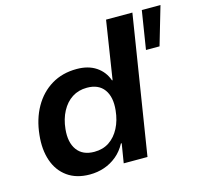

<svg xmlns="http://www.w3.org/2000/svg" viewBox="-104 -820 998 944"><g transform="rotate(-15 395.5 -347.5)"><path d="M241 10Q173 10 127.5 -22.5Q82 -55 62.5 -112Q43 -169 51 -242Q59 -321 93 -381Q127 -441 182.5 -474.5Q238 -508 311 -508Q370 -508 409.5 -481.5Q449 -455 465 -409H468L514 -705H648L536 0H415L431 -98H427Q408 -62 379 -38Q350 -14 315 -2Q280 10 241 10ZM291 -92Q335 -92 367 -113.5Q399 -135 419 -173.5Q439 -212 444 -262Q451 -329 423 -367.5Q395 -406 336 -406Q293 -406 260.5 -385Q228 -364 207.5 -325.5Q187 -287 182 -237Q175 -170 203.5 -131Q232 -92 291 -92ZM665 -510 696 -705H791L734 -510Z"/></g></svg>

Font: Nunito Sans 8pt
Style: Bold Italic
Weight: 700
Italic angle: -9°
Version: Version 3.101;gftools[0.9.27]